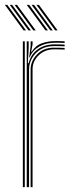

<svg xmlns="http://www.w3.org/2000/svg" viewBox="-32 -770 314 790"><path d="M78 0V-600H86V-571.5L82.5 -510.2H86Q94.5 -546 123 -566.8Q151.5 -587.5 194.2 -587.5Q205.5 -587.5 215.6 -587.2Q225.8 -587 234 -586.5V-579.5Q223.8 -580 213 -580.2Q202.2 -580.5 190.8 -580.5Q157.8 -580.5 134.8 -566.5Q111.8 -552.5 99.6 -530.5Q87.5 -508.5 87.5 -484.5V0ZM62 0V-600H70V0ZM94 0V-484.5Q94 -518.5 120.4 -546.1Q146.8 -573.8 190.5 -573.8Q200.8 -573.8 212 -573.5Q223.2 -573.2 234 -572.8V-566Q222 -566.5 211.2 -566.8Q200.5 -567 190.2 -567Q153.2 -567 127.6 -542.9Q102 -518.8 102 -484.5V0ZM88 -533.8 94 -580.5V-600H102V-587.2L96.2 -556.5H98Q114.2 -582.8 140.2 -591.9Q166.2 -601 197.2 -601Q206 -601 215 -600.8Q224 -600.5 234 -600V-593.2Q223 -593.8 213.6 -594Q204.2 -594.2 195.2 -594.2Q156.8 -594.2 129.5 -578.5Q102.2 -562.8 89.8 -533.8ZM105 -645 28 -750H38L115 -645ZM65 -645 -12 -750H-2L75 -645ZM85 -645 8 -750H18L95 -645ZM195 -645 118 -750H128L205 -645ZM155 -645 78 -750H88L165 -645ZM175 -645 98 -750H108L185 -645Z"/></svg>

Font: Big Shoulders Inline Text Thin
Style: Regular
Weight: 100
Designer: Patric King
Foundry: XO Type Co
Version: Version 2.002